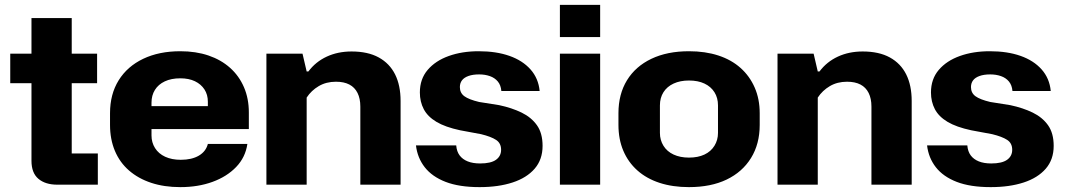

<svg xmlns="http://www.w3.org/2000/svg" viewBox="-20 -757 4364 787"><path d="M215 0Q166 0 137.5 -24Q109 -48 109 -98V-683H274V-128H381V0ZM22 -416V-537H378V-416Z M719 10Q653 10 600 -7.5Q547 -25 509 -58Q471 -91 451 -138.5Q431 -186 431 -245V-293Q431 -371 466.5 -428Q502 -485 567 -516Q632 -547 719 -547Q783 -547 834.5 -529.5Q886 -512 923 -479Q960 -446 980 -399.5Q1000 -353 1000 -296V-228H574V-322H845L832 -307V-340Q832 -369 818 -390.5Q804 -412 779 -424Q754 -436 719 -436Q682 -436 655.5 -423.5Q629 -411 615 -388.5Q601 -366 601 -336V-202Q601 -173 615.5 -150Q630 -127 657 -114.5Q684 -102 721 -102Q766 -102 795 -119Q824 -136 832 -167H994Q986 -112 948 -72.5Q910 -33 851 -11.5Q792 10 719 10Z M1072 0V-537H1220L1237 -464H1244Q1274 -504 1319.5 -525Q1365 -546 1421 -546Q1488 -546 1532.5 -521.5Q1577 -497 1599.5 -452Q1622 -407 1622 -343V0H1457V-320Q1457 -353 1445.5 -376Q1434 -399 1412 -410.5Q1390 -422 1357 -422Q1317 -422 1286.5 -404Q1256 -386 1237 -357V0Z M1946 10Q1862 10 1806.5 -11.5Q1751 -33 1721 -71.5Q1691 -110 1685 -161H1850Q1852 -136 1864 -120Q1876 -104 1897 -95.5Q1918 -87 1948 -87Q1992 -87 2013 -102Q2034 -117 2034 -143Q2034 -170 2013.5 -183.5Q1993 -197 1952 -207L1866 -223Q1805 -236 1769 -257.5Q1733 -279 1717 -309.5Q1701 -340 1701 -378Q1701 -433 1733 -470.5Q1765 -508 1819.5 -527.5Q1874 -547 1942 -547Q2014 -547 2068 -528Q2122 -509 2154.5 -472.5Q2187 -436 2192 -384H2035Q2033 -408 2020.5 -423Q2008 -438 1988 -445Q1968 -452 1944 -452Q1918 -452 1900 -445.5Q1882 -439 1873.5 -427.5Q1865 -416 1865 -400Q1865 -376 1883.5 -362.5Q1902 -349 1944 -339L2026 -326Q2078 -315 2118 -295.5Q2158 -276 2181 -243.5Q2204 -211 2204 -159Q2204 -103 2171.5 -65.5Q2139 -28 2081 -9Q2023 10 1946 10Z M2275 0V-537H2440V0ZM2275 -605V-737H2440V-605Z M2804 10Q2737 10 2683.5 -7.5Q2630 -25 2592.5 -58.5Q2555 -92 2535 -139Q2515 -186 2515 -245V-293Q2515 -371 2550 -428Q2585 -485 2650 -516Q2715 -547 2804 -547Q2871 -547 2924.5 -529.5Q2978 -512 3015.5 -478.5Q3053 -445 3073.5 -398Q3094 -351 3094 -293V-245Q3094 -167 3058.5 -109.5Q3023 -52 2958.5 -21Q2894 10 2804 10ZM2804 -111Q2841 -111 2867.5 -123.5Q2894 -136 2908.5 -159.5Q2923 -183 2923 -212V-325Q2923 -356 2908.5 -379Q2894 -402 2867.5 -414.5Q2841 -427 2804 -427Q2768 -427 2741 -414.5Q2714 -402 2699.5 -379Q2685 -356 2685 -325V-212Q2685 -183 2699.5 -159.5Q2714 -136 2741 -123.5Q2768 -111 2804 -111Z M3167 0V-537H3315L3332 -464H3339Q3369 -504 3414.5 -525Q3460 -546 3516 -546Q3583 -546 3627.5 -521.5Q3672 -497 3694.5 -452Q3717 -407 3717 -343V0H3552V-320Q3552 -353 3540.5 -376Q3529 -399 3507 -410.5Q3485 -422 3452 -422Q3412 -422 3381.5 -404Q3351 -386 3332 -357V0Z M4041 10Q3957 10 3901.5 -11.5Q3846 -33 3816 -71.5Q3786 -110 3780 -161H3945Q3947 -136 3959 -120Q3971 -104 3992 -95.5Q4013 -87 4043 -87Q4087 -87 4108 -102Q4129 -117 4129 -143Q4129 -170 4108.5 -183.5Q4088 -197 4047 -207L3961 -223Q3900 -236 3864 -257.5Q3828 -279 3812 -309.5Q3796 -340 3796 -378Q3796 -433 3828 -470.5Q3860 -508 3914.5 -527.5Q3969 -547 4037 -547Q4109 -547 4163 -528Q4217 -509 4249.5 -472.5Q4282 -436 4287 -384H4130Q4128 -408 4115.5 -423Q4103 -438 4083 -445Q4063 -452 4039 -452Q4013 -452 3995 -445.5Q3977 -439 3968.5 -427.5Q3960 -416 3960 -400Q3960 -376 3978.5 -362.5Q3997 -349 4039 -339L4121 -326Q4173 -315 4213 -295.5Q4253 -276 4276 -243.5Q4299 -211 4299 -159Q4299 -103 4266.5 -65.5Q4234 -28 4176 -9Q4118 10 4041 10Z"/></svg>

Font: Hubot Sans
Style: Bold
Weight: 700
Designer: Deni Anggara
Foundry: GitHub, Inc., Subsidiary of Microsoft Corporation
Version: Version 2.000